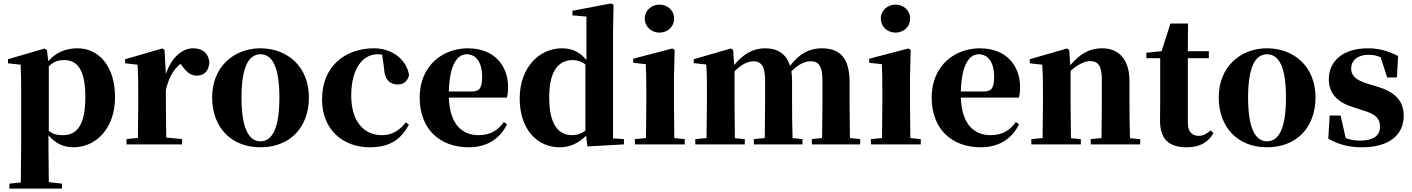

<svg xmlns="http://www.w3.org/2000/svg" viewBox="-20 -846 8275 1125"><path d="M410 17C543 17 654 -94 654 -276C654 -461 557 -563 434 -563C368 -563 309 -540 263 -488L255 -552L242 -562L27 -499V-475L101 -467C103 -419 104 -385 104 -320V7L102 223L35 230V259H343V230L266 221L264 6V-53C305 -5 354 17 410 17ZM266 -458C299 -488 325 -494 355 -494C434 -494 480 -438 480 -275C480 -108 427 -54 349 -54C316 -54 291 -59 266 -79Z M952 -321C971 -395 996 -439 1038 -472L1045 -463C1071 -426 1095 -403 1133 -403C1183 -403 1205 -438 1207 -484C1197 -544 1158 -563 1110 -563C1051 -563 983 -511 952 -411L944 -553L931 -562L713 -499V-475L786 -467C789 -419 790 -387 790 -321V-238C790 -182 789 -96 788 -38L721 -31V0H1047V-31L954 -40L952 -238Z M1506 17C1677 17 1790 -97 1790 -276C1790 -455 1664 -563 1506 -563C1349 -563 1223 -453 1223 -276C1223 -100 1334 17 1506 17ZM1506 -18C1435 -18 1395 -100 1395 -274C1395 -449 1435 -528 1506 -528C1578 -528 1617 -449 1617 -274C1617 -100 1578 -18 1506 -18Z M2146 17C2259 17 2327 -24 2376 -116L2357 -129C2323 -82 2276 -54 2218 -54C2108 -54 2038 -139 2038 -286C2038 -440 2103 -528 2192 -528C2201 -528 2210 -527 2219 -526L2230 -449C2233 -375 2268 -351 2310 -351C2344 -351 2366 -368 2377 -404C2365 -493 2281 -563 2171 -563C2005 -563 1867 -460 1867 -264C1867 -82 1994 17 2146 17Z M2727 17C2831 17 2909 -31 2951 -118L2932 -131C2899 -84 2855 -54 2784 -54C2687 -54 2615 -119 2610 -274H2950C2955 -293 2957 -310 2957 -335C2957 -462 2876 -563 2721 -563C2574 -563 2439 -461 2439 -275C2439 -88 2558 17 2727 17ZM2610 -310C2614 -466 2659 -528 2714 -528C2768 -528 2805 -484 2805 -395C2805 -333 2791 -310 2745 -310Z M3422 12 3636 0V-31L3572 -35V-657L3575 -817L3561 -826L3334 -783V-756L3416 -749V-495C3377 -541 3332 -563 3273 -563C3140 -563 3025 -451 3025 -269C3025 -88 3128 17 3259 17C3320 17 3372 -8 3414 -51ZM3410 -81C3386 -62 3360 -54 3332 -54C3255 -54 3198 -112 3198 -275C3198 -443 3261 -494 3337 -494C3361 -494 3386 -487 3410 -468Z M3844 -655C3892 -655 3930 -689 3930 -738C3930 -784 3892 -819 3844 -819C3797 -819 3758 -784 3758 -738C3758 -689 3797 -655 3844 -655ZM3764 0H3992V-31L3931 -37C3930 -95 3929 -182 3929 -238V-392L3933 -553L3920 -562L3690 -502V-478L3764 -470C3766 -423 3767 -384 3767 -318V-238L3765 -37L3700 -31V0Z M4796 0H5020V-31L4960 -37L4958 -238V-364C4958 -500 4907 -563 4795 -563C4724 -563 4664 -533 4609 -460C4588 -529 4538 -563 4463 -563C4390 -563 4333 -527 4282 -465L4276 -553L4263 -562L4045 -499V-476L4118 -468C4122 -419 4122 -387 4122 -322V-238C4122 -182 4121 -96 4120 -37L4054 -31V0H4344V-31L4286 -36L4284 -238V-429C4320 -464 4358 -487 4394 -487C4442 -487 4463 -455 4463 -373V-238C4463 -180 4462 -95 4461 -37L4397 -31V0H4682V-31L4624 -37C4622 -94 4621 -179 4621 -238V-370C4621 -391 4620 -410 4617 -428C4655 -466 4692 -487 4729 -487C4777 -487 4799 -461 4799 -373V-238L4797 -37L4737 -31V0Z M5227 -655C5275 -655 5313 -689 5313 -738C5313 -784 5275 -819 5227 -819C5180 -819 5141 -784 5141 -738C5141 -689 5180 -655 5227 -655ZM5147 0H5375V-31L5314 -37C5313 -95 5312 -182 5312 -238V-392L5316 -553L5303 -562L5073 -502V-478L5147 -470C5149 -423 5150 -384 5150 -318V-238L5148 -37L5083 -31V0Z M5727 17C5831 17 5909 -31 5951 -118L5932 -131C5899 -84 5855 -54 5784 -54C5687 -54 5615 -119 5610 -274H5950C5955 -293 5957 -310 5957 -335C5957 -462 5876 -563 5721 -563C5574 -563 5439 -461 5439 -275C5439 -88 5558 17 5727 17ZM5610 -310C5614 -466 5659 -528 5714 -528C5768 -528 5805 -484 5805 -395C5805 -333 5791 -310 5745 -310Z M6433 0H6661V-31L6601 -36C6599 -94 6598 -179 6598 -238V-370C6598 -501 6533 -563 6438 -563C6372 -563 6317 -540 6251 -464L6245 -553L6232 -562L6014 -499V-475L6087 -467C6090 -419 6091 -386 6091 -321V-238C6091 -182 6090 -96 6089 -37L6023 -31V0H6313V-31L6255 -36L6253 -238V-431C6296 -469 6337 -488 6367 -488C6414 -488 6436 -460 6436 -383V-238L6434 -37L6371 -31V0Z M6933 17C7010 17 7060 -12 7090 -66L7074 -82C7047 -60 7030 -50 7005 -50C6965 -50 6940 -73 6940 -127V-505H7063V-546H6940L6941 -708H6838L6786 -546L6697 -537V-505H6778V-249C6778 -208 6777 -179 6777 -139C6777 -29 6831 17 6933 17Z M7404 17C7575 17 7688 -97 7688 -276C7688 -455 7562 -563 7404 -563C7247 -563 7121 -453 7121 -276C7121 -100 7232 17 7404 17ZM7404 -18C7333 -18 7293 -100 7293 -274C7293 -449 7333 -528 7404 -528C7476 -528 7515 -449 7515 -274C7515 -100 7476 -18 7404 -18Z M7961 17C8113 17 8205 -51 8205 -168C8205 -250 8159 -305 8054 -337L7995 -355C7917 -378 7897 -408 7897 -444C7897 -494 7937 -525 7999 -525C8028 -525 8049 -520 8070 -510L8108 -392H8165L8172 -518C8113 -547 8062 -563 7995 -563C7848 -563 7766 -487 7766 -382C7766 -297 7819 -245 7909 -218L7967 -199C8047 -176 8066 -146 8066 -104C8066 -49 8024 -22 7948 -22C7916 -22 7891 -27 7865 -37L7835 -169H7771L7763 -33C7822 0 7883 17 7961 17Z"/></svg>

Font: Noto Serif SC Black
Style: Regular
Weight: 900
Designer: Ryoko NISHIZUKA 西塚涼子 (kana & ideographs); Frank Grießhammer (Latin, Greek & Cyrillic); Wenlong ZHANG 张文龙 (bopomofo); San
Foundry: Adobe
Version: Version 2.001;hotconv 1.1.0;makeotfexe 2.6.0